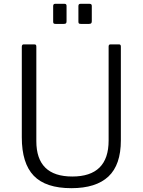

<svg xmlns="http://www.w3.org/2000/svg" viewBox="-20 -974 746 1004"><path d="M353 10Q219 10 156.5 -55Q94 -120 94 -256V-729Q94 -742 104 -742H158Q165 -742 167.5 -739.5Q170 -737 170 -730V-236Q170 -51 358 -51Q548 -51 548 -239V-731Q548 -742 558 -742H602Q612 -742 612 -731V-240Q612 -112 547 -51Q482 10 353 10ZM328 -863Q328 -855 325 -852Q322 -849 313 -849H271Q263 -849 260.5 -851.5Q258 -854 258 -861V-942Q258 -954 268 -954H318Q328 -954 328 -943ZM460 -863Q460 -855 456.5 -852Q453 -849 445 -849H403Q395 -849 392.5 -851.5Q390 -854 390 -861V-942Q390 -954 400 -954H449Q460 -954 460 -943Z"/></svg>

Font: Libre Franklin Light
Style: Regular
Weight: 300
Designer: Pablo Impallari, Rodrigo Fuenzalida
Foundry: Impallari Type
Version: Version 1.002; ttfautohint (v1.5)